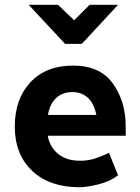

<svg xmlns="http://www.w3.org/2000/svg" viewBox="-20 -773 585 805"><path d="M100 -753H223L291 -688L356 -753H475L323 -589H253ZM313 12Q187 12 114.5 -57Q42 -126 42 -242Q42 -358 107.5 -428Q173 -498 286 -498Q400 -498 453.5 -422.5Q507 -347 507 -244V-204H180Q189 -156 224 -127.5Q259 -99 316 -99Q349 -99 375.5 -107.5Q402 -116 437 -132L475 -38Q441 -12 392.5 0Q344 12 313 12ZM384 -291Q374 -340 348 -363.5Q322 -387 283 -387Q243 -387 216 -362.5Q189 -338 181 -291Z"/></svg>

Font: Palanquin
Style: Bold
Weight: 700
Designer: Pria Ravichandran
Version: Version 1.0.4